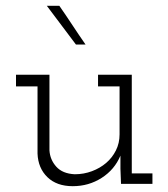

<svg xmlns="http://www.w3.org/2000/svg" viewBox="-20 -632 579 660"><path d="M35 -375H150V-115Q152 -83 173.5 -59Q195 -35 237 -33Q268 -33 296 -43.5Q324 -54 345 -72Q366 -90 378.5 -115Q391 -140 391 -170V-335H317V-375H433V-36H504V0H396L394 -52V-97Q374 -49 329.5 -20.5Q285 8 230 8Q175 8 143 -23Q111 -54 109 -104V-335H35ZM184 -612Q207 -579 229 -545.5Q251 -512 274 -479H241Q216 -512 191 -545.5Q166 -579 141 -612Z"/></svg>

Font: Josefin Slab
Style: Regular
Weight: 400
Designer: Santiago Orozco
Foundry: Typemade
Version: Version 1.000